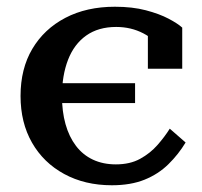

<svg xmlns="http://www.w3.org/2000/svg" viewBox="-20 -540 601 570"><path d="M124 -234V-293H381V-234ZM324 -52Q366 -52 396 -68.5Q426 -85 447.5 -109.5Q469 -134 484 -158L531 -117Q510 -82 480 -52.5Q450 -23 409 -6.5Q368 10 312 10Q232 10 170.5 -23.5Q109 -57 75 -116.5Q41 -176 41 -255Q41 -336 76 -395Q111 -454 174 -487Q237 -520 321 -520Q373 -520 413 -509.5Q453 -499 480.5 -484.5Q508 -470 521 -458V-336H419V-451Q431 -449 439.5 -444Q448 -439 453.5 -431Q459 -423 460 -413Q461 -403 458 -393Q442 -422 405.5 -441Q369 -460 325 -460Q272 -460 236 -434.5Q200 -409 182 -362.5Q164 -316 164 -255Q164 -209 174.5 -171.5Q185 -134 205.5 -107Q226 -80 256 -66Q286 -52 324 -52Z"/></svg>

Font: Roboto Serif 36pt Medium
Style: Regular
Weight: 500
Designer: Greg Gazdowicz
Foundry: Commercial Type
Version: Version 1.008